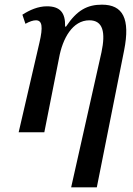

<svg xmlns="http://www.w3.org/2000/svg" viewBox="-20 -567 572 823"><path d="M285 236H395L512 -351C539 -487 507 -547 417 -547C355 -547 310 -524 263 -453H259C261 -513 237 -540 181 -540C143 -540 107 -524 76 -504L89 -465C107 -475 122 -480 134 -480C161 -480 165 -452 149 -384L60 0H170L233 -318C248 -402 291 -480 363 -480C422 -480 433 -428 415 -343Z"/></svg>

Font: Noto Serif Condensed Medium
Style: Italic
Weight: 500
Width: 3
Italic angle: -12°
Designer: Monotype Design Team
Foundry: Monotype Imaging Inc.
Version: Version 2.013